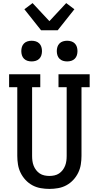

<svg xmlns="http://www.w3.org/2000/svg" viewBox="-20 -1216 640 1244"><path d="M300 8Q272 8 243.5 3Q215 -2 190 -15.5Q165 -29 145.5 -50Q126 -71 113.5 -96.5Q101 -122 96.5 -150Q92 -178 92 -206V-651H39V-735H241V-651H188V-206Q188 -190 190 -174Q192 -158 198 -142.5Q204 -127 214 -114Q224 -101 237.5 -92Q251 -83 267.5 -79.5Q284 -76 300 -76Q316 -76 332.5 -79.5Q349 -83 362.5 -92Q376 -101 386 -114Q396 -127 402 -142.5Q408 -158 410 -174Q412 -190 412 -206V-651H359V-735H561V-651H508V-206Q508 -178 503.5 -150Q499 -122 486.5 -96.5Q474 -71 454.5 -50Q435 -29 410 -15.5Q385 -2 356.5 3Q328 8 300 8ZM415 -818Q401 -818 388 -822Q375 -826 365.5 -835.5Q356 -845 352 -858Q348 -871 348 -885Q348 -899 352 -912Q356 -925 365.5 -934.5Q375 -944 388 -948Q401 -952 415 -952Q429 -952 442 -948Q455 -944 464.5 -934.5Q474 -925 478 -912Q482 -899 482 -885Q482 -871 478 -858Q474 -845 464.5 -835.5Q455 -826 442 -822Q429 -818 415 -818ZM185 -818Q171 -818 158 -822Q145 -826 135.5 -835.5Q126 -845 122 -858Q118 -871 118 -885Q118 -899 122 -912Q126 -925 135.5 -934.5Q145 -944 158 -948Q171 -952 185 -952Q199 -952 212 -948Q225 -944 234.5 -934.5Q244 -925 248 -912Q252 -899 252 -885Q252 -871 248 -858Q244 -845 234.5 -835.5Q225 -826 212 -822Q199 -818 185 -818ZM246 -1020 138 -1156 191 -1196 300 -1079 409 -1196 462 -1156 354 -1020Z"/></svg>

Font: Iosevka HT Medium Extended
Style: Regular
Weight: 500
Width: 7
Monospace: yes
Designer: Belleve Invis
Foundry: Belleve Invis
Version: Version 32.3.0; ttfautohint (v1.8.4)